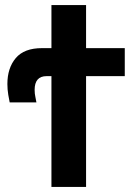

<svg xmlns="http://www.w3.org/2000/svg" viewBox="-20 -734 540 754"><path d="M318 0V-435H470V-545H318V-714H182V-545H145Q75 -545 42 -506Q9 -467 9 -404Q9 -383 12.5 -361.5Q16 -340 18 -332H123Q122 -340 119 -353Q116 -366 116 -381Q116 -435 163 -435H182V0Z"/></svg>

Font: Noto Sans Mono UI Condensed
Style: Bold
Weight: 700
Width: 3
Designer: Monotype Design team
Foundry: Monotype Imaging Inc.
Version: 1.000